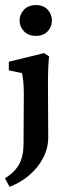

<svg xmlns="http://www.w3.org/2000/svg" viewBox="-26 -557 268 757"><path d="M11.7 179.7 -6.3 146Q31.7 122.6 49.3 90.8Q66.9 59.1 66.9 9.8L67.9 -187.5Q67.9 -215.8 65.9 -234.1Q64 -252.4 61 -268.6L8.8 -279.8V-313.5L147.9 -347.7L167.5 -334.5Q165 -312 164.1 -286.4Q163.1 -260.7 163.1 -220.7L164.1 -14.6Q164.1 26.9 144.3 65.2Q124.5 103.5 89.8 133.3Q55.2 163.1 11.7 179.7ZM115.7 -415.5Q85.9 -415.5 68.6 -433.6Q51.3 -451.7 51.3 -476.1Q51.3 -500.5 68.6 -518.8Q85.9 -537.1 115.7 -537.1Q145.5 -537.1 162.1 -518.8Q178.7 -500.5 178.7 -476.1Q178.7 -451.7 162.1 -433.6Q145.5 -415.5 115.7 -415.5Z"/></svg>

Font: Lateef SemiBold
Style: Regular
Weight: 600
Designer: SIL International
Foundry: SIL International
Version: Version 4.200